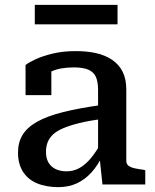

<svg xmlns="http://www.w3.org/2000/svg" viewBox="-20 -758 636 789"><path d="M400 -327V-269Q345 -262 305 -252Q265 -242 238.5 -230.5Q212 -219 197 -204.5Q182 -190 175.5 -172.5Q169 -155 169 -134Q169 -107 179.5 -89.5Q190 -72 209 -63Q228 -54 254 -54Q282 -54 306.5 -67.5Q331 -81 353.5 -108Q376 -135 399 -177L402 -120Q382 -78 355.5 -49Q329 -20 295.5 -4.5Q262 11 220 11Q169 11 131.5 -5Q94 -21 74 -53Q54 -85 54 -131Q54 -173 73 -204Q92 -235 133 -258Q174 -281 240 -297.5Q306 -314 400 -327ZM401 0 389 -114 383 -117V-389Q383 -422 374 -442Q365 -462 343.5 -471.5Q322 -481 284 -481Q229 -481 193.5 -465.5Q158 -450 141 -432Q139 -440 141.5 -448Q144 -456 150.5 -463.5Q157 -471 167 -476.5Q177 -482 191 -483V-367H85V-491Q99 -502 127.5 -515Q156 -528 197.5 -538Q239 -548 292 -548Q338 -548 375.5 -539.5Q413 -531 441 -512Q469 -493 484 -463Q499 -433 499 -390V-97Q499 -84 508 -77Q517 -70 533 -66.5Q549 -63 572 -60L577 -58V0ZM123 -738H463V-658H123Z"/></svg>

Font: Roboto Serif 20pt Medium
Style: Regular
Weight: 500
Version: Version 1.008